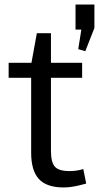

<svg xmlns="http://www.w3.org/2000/svg" viewBox="-20 -816 435 844"><path d="M260 8Q185 8 151 -29Q117 -66 117 -144V-533L142 -670H204V-153Q204 -102 221.5 -83Q239 -64 285 -64Q300 -64 315.5 -66Q331 -68 346 -73L359 -9Q344 -5 327.5 -1Q311 3 293.5 5.5Q276 8 260 8ZM18 -540H341V-474H18ZM395 -796V-693L355 -591L324 -600L350 -765L380 -686H312V-796Z"/></svg>

Font: Pathway Extreme
Style: Regular
Weight: 400
Designer: Eduardo Rodriguez Tunni
Foundry: Eduardo Rodriguez Tunni
Version: Version 1.001;gftools[0.9.26]